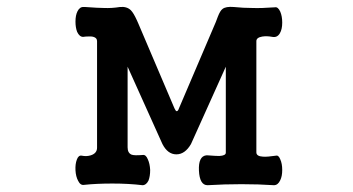

<svg xmlns="http://www.w3.org/2000/svg" viewBox="-20 -544 1040 565"><path d="M265.6 -422.9V-109.4Q265.6 -92.8 247.1 -86.9Q234.4 -83 220.7 -85.9Q210.9 -87.9 206.1 -74.2Q201.2 -61.5 202.1 -43Q203.1 -24.4 210 -11.7Q216.8 2 227.5 0Q263.7 -3.9 310.5 -3.9Q359.4 -3.9 399.4 1Q410.2 1 417 -12.7Q421.9 -25.4 421.9 -43.9Q420.9 -62.5 415 -75.2Q409.2 -89.8 399.4 -87.9Q375 -85.9 367.2 -88.9Q355.5 -93.8 355.5 -110.4V-347.7L458 -120.1Q473.6 -89.8 499 -89.8Q524.4 -89.8 542 -120.1L644.5 -347.7V-94.7Q644.5 -85.9 625 -85Q615.2 -85 590.8 -86.9H586.9Q563.5 -84 565.4 -42Q567.4 1 590.8 1Q640.6 -2 690.4 -2Q741.2 -2 786.1 1Q797.9 1 804.7 -13.7Q810.5 -25.4 810.5 -43.9Q810.5 -62.5 804.7 -75.2Q799.8 -87.9 792 -85.9Q765.6 -82 753.9 -83Q734.4 -84 734.4 -95.7V-422.9Q734.4 -433.6 752 -436.5Q765.6 -438.5 781.2 -435.5Q795.9 -432.6 803.7 -446.3Q810.5 -458 810.5 -477.5Q810.5 -496.1 804.7 -509.8Q797.9 -524.4 789.1 -522.5Q748 -519.5 722.7 -520.5Q696.3 -520.5 668 -523.4Q644.5 -525.4 634.8 -517.6Q627.9 -512.7 621.1 -495.1L615.2 -479.5L506.8 -225.6Q503.9 -216.8 500 -216.8Q497.1 -216.8 493.2 -225.6L386.7 -475.6L382.8 -484.4Q373 -505.9 365.2 -513.7Q353.5 -525.4 333 -523.4Q308.6 -519.5 286.1 -520.5Q270.5 -520.5 230.5 -523.4H226.6Q214.8 -524.4 208 -510.7Q202.1 -499 202.1 -480.5Q202.1 -462.9 207 -450.2Q213.9 -435.5 224.6 -435.5L233.4 -436.5Q249 -437.5 254.9 -435.5Q265.6 -432.6 265.6 -422.9Z"/></svg>

Font: GungsuhChe
Style: Regular
Weight: 400
Monospace: yes
Version: Version 2.21